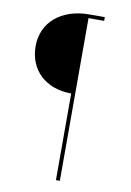

<svg xmlns="http://www.w3.org/2000/svg" viewBox="-93 -758 660 967"><g transform="rotate(10 236.5 -274.5)"><path d="M263 151H283V-681H363V-700H284C141 -700 45 -618 45 -496C45 -374 132 -292 263 -292Z"/></g></svg>

Font: Fixel Display Thin
Style: Regular
Weight: 100
Designer: AlfaBravo + MacPaw
Foundry: Kyrylo Tkachov, Marchela Mozhyna, Serhii Makarenko, Maria Weinstein, Zakhar Kryvoshyya
Version: Version 1.211